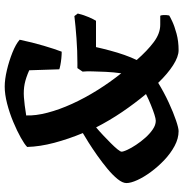

<svg xmlns="http://www.w3.org/2000/svg" viewBox="-2 -758 760 795"><g transform="rotate(-90 377.5 -360.0)"><path d="M232.5 0Q202 0 171.2 -16.5Q140.5 -33 113 -59Q85.5 -85 63.8 -114.5Q42 -144 29.8 -171Q17.5 -198 17.5 -216Q17.5 -232 34 -252.5Q50.5 -273 76.8 -294.8Q103 -316.5 131.8 -336.8Q160.5 -357 185.5 -372.8Q210.5 -388.5 224.5 -396.5Q200 -455.5 184.2 -514.8Q168.5 -574 167 -627Q178 -638 205.8 -653.5Q233.5 -669 270.5 -684.5Q307.5 -700 346.2 -710Q385 -720 417 -720Q446.5 -720 484.8 -711Q523 -702 558 -688Q593 -674 611 -658Q600 -605.5 586 -558.2Q572 -511 561.5 -484Q549 -484 534 -485.5Q519 -487 506.2 -489.5Q493.5 -492 488.5 -494L484.5 -618.5Q453 -632.5 427.8 -637.5Q402.5 -642.5 373 -640.5Q343.5 -638.5 297.5 -631Q296 -591.5 308.8 -542.8Q321.5 -494 345.5 -441.2Q369.5 -388.5 402 -336.5Q434.5 -284.5 472 -237.5Q476.5 -269.5 478 -301Q479.5 -332.5 480 -358.2Q480.5 -384 479 -397.5L493.5 -419H515Q565.5 -419 616.5 -422.8Q667.5 -426.5 709 -431.5L719.5 -417.5Q713 -391 704.2 -371.2Q695.5 -351.5 689.5 -342H580.5Q574.5 -315 566.2 -284Q558 -253 548 -224.5Q538 -196 527 -173.5Q565.5 -129.5 601.2 -102.8Q637 -76 673 -76Q682 -76 691.8 -76Q701.5 -76 710 -76Q712.5 -73.5 713.2 -63Q714 -52.5 711.5 -39Q707.5 -36 687.5 -26.5Q667.5 -17 636.2 -8.5Q605 0 567.5 0Q541 0 505.8 -22.5Q470.5 -45 432.5 -84.5Q391.5 -59.5 350.2 -40.5Q309 -21.5 277.2 -10.8Q245.5 0 232.5 0ZM275.5 -94.5Q283.5 -94.5 301 -100Q318.5 -105.5 341.2 -114.8Q364 -124 386 -135Q347 -182 312 -233.5Q277 -285 248 -341.5Q232.5 -328.5 215.2 -312.2Q198 -296 182.5 -280.5Q167 -265 157.2 -253Q147.5 -241 147.5 -236Q147.5 -229 155 -212.5Q162.5 -196 175.8 -176Q189 -156 205.5 -137.5Q222 -119 240 -106.8Q258 -94.5 275.5 -94.5Z"/></g></svg>

Font: Texturina Medium
Style: Italic
Weight: 500
Italic angle: -11°
Designer: Guillermo Torres Carreño
Foundry: Omnibus-Type
Version: Version 1.002